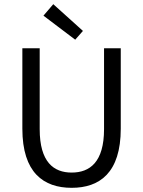

<svg xmlns="http://www.w3.org/2000/svg" viewBox="-20 -887 685 919"><path d="M323 12C457 12 558 -60 558 -271V-656H478V-269C478 -111 410 -61 323 -61C237 -61 170 -111 170 -269V-656H87V-271C87 -60 189 12 323 12ZM340 -697 377 -739 235 -867 188 -812Z"/></svg>

Font: Giro Sans Regular
Style: Regular
Weight: 400
Designer: Paul D. Hunt
Foundry: Adobe Systems Incorporated
Version: Version 1.000;PS 1.0;hotconv 1.0.88;makeotf.lib2.5.647800